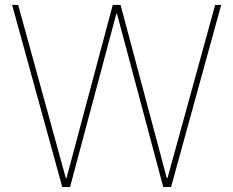

<svg xmlns="http://www.w3.org/2000/svg" viewBox="-20 -747 932 767"><path d="M228.7 0 28.4 -727.3H52.6L242.9 -35.5H245.7L430.4 -727.3H461.6L646.3 -35.5H649.1L839.5 -727.3H863.6L663.4 0H632.1L447.4 -691.8H444.6L259.9 0Z"/></svg>

Font: Inter UI Thin
Style: Regular
Weight: 100
Designer: Rasmus Andersson
Foundry: rsms
Version: 3.2;8d6f07862